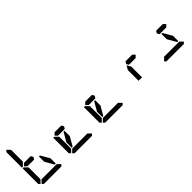

<svg xmlns="http://www.w3.org/2000/svg" viewBox="232 -2286 3617 3617"><g transform="rotate(-45 2040.0 -477.5)"><path d="M672 -31 641 0H175L144 -31L206 -93H226H362H454H590H610ZM130 -45 99 -76V-490H126L130 -485L192 -424V-218V-113V-107ZM130 -515 126 -510H99V-924L130 -955L192 -893V-887V-782V-576ZM144 -500 192 -547V-546H328H369L396 -500L369 -454H212H209H192V-453ZM475 -433H500L604 -254V-113H578L475 -291Z M1488 -31 1457 0H991L960 -31L1022 -93H1042H1178H1270H1406H1426ZM946 -45 915 -76V-490H942L946 -485L1008 -424V-218V-113V-107ZM960 -500 1008 -547V-546H1144H1185L1212 -500L1185 -454H1028H1025H1008V-453ZM1157 -291 1054 -113H1028V-254L1132 -433H1157Z M2304 -31 2273 0H1807L1776 -31L1838 -93H1858H1994H2086H2222H2242ZM1762 -45 1731 -76V-490H1758L1762 -485L1824 -424V-218V-113V-107ZM1776 -500 1824 -547V-546H1960H2001L2028 -500L2001 -454H1844H1841H1824V-453ZM1973 -291 1870 -113H1844V-254L1948 -433H1973Z M3072 -546 3119 -499 3072 -453V-454H3054H3052H2923H2902H2895L2868 -500L2895 -546H2902H2923H2936ZM2902 -157V-113H2810V-327V-399L2856 -479L2902 -399V-327Z M3936 -31 3905 0H3439L3408 -31L3470 -93H3490H3626H3718H3854H3874ZM3888 -546 3935 -499 3888 -453V-454H3870H3868H3739H3718H3711L3684 -500L3711 -546H3718H3739H3752ZM3739 -433H3764L3868 -254V-113H3842L3739 -291Z"/></g></svg>

Font: DSEG14 Classic
Style: Regular
Weight: 400
Designer: Keshikan(Twitter:@keshinomi_88pro)
Version: Version 0.46